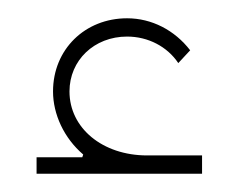

<svg xmlns="http://www.w3.org/2000/svg" viewBox="-20 -772 261 210"><path d="M20 -582H201V-602H141C92 -602 56 -632 56 -672C56 -706 83 -732 119 -732C142 -732 163 -721 175 -703L188 -717C171 -739 146 -752 119 -752C73 -752 38 -718 38 -672C38 -647 50 -621 71 -603L70 -600H20Z"/></svg>

Font: IBM Plex Arabic Thin
Style: Regular
Weight: 100
Designer: Mike Abbink, Paul van der Laan, Pieter van Rosmalen, Wael Morcos, Khajak Apelian
Foundry: Bold Monday
Version: Version 1.0